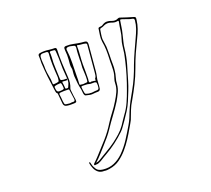

<svg xmlns="http://www.w3.org/2000/svg" viewBox="-117 -945 1233 1123"><g transform="rotate(-15 500.0 -383.0)"><path d="M381 38Q358 41 343 31Q328 21 319.5 5Q311 -11 307 -26Q307 -28 306.5 -30Q306 -32 309 -33Q312 -34 312.5 -32Q313 -30 314 -28Q319 -9 329 4Q337 18 349 23Q361 28 375 28Q413 29 443 13Q473 -3 497 -31Q526 -66 546.5 -105Q567 -144 586 -184Q595 -203 601.5 -222.5Q608 -242 613 -261Q622 -290 634 -318Q646 -346 659 -374Q675 -409 687 -444.5Q699 -480 708 -516Q719 -555 732.5 -592.5Q746 -630 759 -667Q768 -691 774.5 -715.5Q781 -740 781 -766Q781 -778 770 -779Q755 -780 740.5 -784.5Q726 -789 711 -792Q701 -794 699 -792.5Q697 -791 697 -781Q697 -774 696 -767Q695 -760 695 -752Q694 -729 690 -706Q686 -683 683 -660Q680 -642 680 -624Q679 -575 670 -528.5Q661 -482 651 -435Q645 -405 636.5 -377Q628 -349 619 -320Q610 -292 597 -266.5Q584 -241 569 -215Q560 -201 552 -186Q544 -171 533 -158Q507 -128 478 -102Q449 -76 416 -53Q406 -46 395.5 -38.5Q385 -31 375 -23Q368 -18 359.5 -14Q351 -10 342 -10Q340 -9 337.5 -8.5Q335 -8 333 -10Q331 -14 332.5 -16.5Q334 -19 336 -21Q344 -30 351 -38.5Q358 -47 365 -56Q397 -97 427 -137.5Q457 -178 480 -224Q495 -253 513 -281Q531 -309 545 -338Q558 -363 567 -388.5Q576 -414 574 -442Q573 -454 576 -466Q579 -478 581 -490Q583 -504 582.5 -519Q582 -534 581 -548Q580 -559 579 -570Q578 -581 578 -591Q577 -617 574 -643Q571 -669 564 -694Q559 -714 560.5 -734.5Q562 -755 563 -775Q563 -780 570 -782Q576 -783 582 -784.5Q588 -786 592 -790Q606 -801 620.5 -802Q635 -803 650 -798Q671 -792 688 -803Q693 -806 698 -805Q703 -804 707 -803Q724 -799 741 -795Q758 -791 775 -788Q787 -786 789.5 -782.5Q792 -779 791 -766Q790 -739 783.5 -713.5Q777 -688 767 -663Q751 -622 736.5 -580Q722 -538 711 -495Q699 -449 681.5 -405Q664 -361 644 -318Q631 -293 623 -265.5Q615 -238 607 -210Q603 -199 597.5 -188Q592 -177 587 -166Q573 -135 557 -105Q541 -75 521 -47Q501 -19 475.5 3Q450 25 414 34Q406 36 397.5 37.5Q389 39 381 38ZM346 -20Q354 -22 359 -24Q364 -26 368 -29Q394 -49 421.5 -68Q449 -87 474 -109Q494 -127 513 -147Q532 -167 546 -191Q554 -205 561.5 -219.5Q569 -234 577 -247Q597 -279 609 -314Q621 -349 630 -384Q641 -424 649.5 -464.5Q658 -505 664 -546Q666 -563 668.5 -580Q671 -597 671 -613Q672 -630 672.5 -646.5Q673 -663 677 -679Q683 -704 684 -730Q685 -756 688 -781Q690 -792 680 -788Q670 -785 660.5 -786Q651 -787 641 -790Q619 -795 601 -785Q589 -777 577 -774Q571 -772 571 -767Q570 -753 569 -738.5Q568 -724 569 -710Q572 -693 576.5 -676.5Q581 -660 582 -643Q584 -627 585 -611.5Q586 -596 587 -580Q588 -564 590 -548Q592 -532 591 -515Q591 -494 586.5 -473.5Q582 -453 583 -432Q583 -406 574 -382Q565 -358 554 -335Q535 -298 513 -262.5Q491 -227 471 -190Q459 -168 444 -146.5Q429 -125 413 -104Q397 -83 381.5 -62Q366 -41 346 -20ZM250 -730Q261 -730 270 -730Q279 -730 286 -731Q296 -731 297 -720Q299 -677 304.5 -633.5Q310 -590 317 -546Q323 -511 313 -479Q312 -474 313 -469Q314 -464 315 -459Q317 -446 320 -433.5Q323 -421 326 -408Q328 -397 325 -393.5Q322 -390 311 -389Q301 -388 290.5 -387Q280 -386 269 -387Q250 -387 246 -405Q243 -420 240.5 -435Q238 -450 235 -465Q235 -470 233 -471Q226 -475 224.5 -482.5Q223 -490 221 -497Q211 -539 202.5 -581.5Q194 -624 188 -667Q187 -678 186.5 -689.5Q186 -701 184 -712Q183 -721 194 -725Q209 -729 223.5 -730Q238 -731 250 -730ZM430 -414Q420 -412 410 -414Q400 -416 389 -417Q383 -418 380 -426Q377 -434 376 -442Q375 -450 373 -457Q366 -478 361.5 -499Q357 -520 354 -542Q353 -549 353 -556Q353 -563 353 -570Q353 -576 353 -581.5Q353 -587 351 -592Q347 -605 347 -617.5Q347 -630 347 -643Q347 -674 341 -702Q340 -705 340.5 -707.5Q341 -710 340 -713Q339 -725 353 -726Q376 -729 398.5 -726Q421 -723 444 -722H463Q474 -722 478 -718Q482 -714 483 -703V-537Q483 -521 480.5 -505.5Q478 -490 479 -474Q479 -464 479.5 -454.5Q480 -445 479 -434Q477 -420 464 -419Q456 -418 447 -417Q438 -416 430 -414ZM259 -552Q259 -557 259 -561Q259 -565 258 -569Q255 -587 252.5 -604.5Q250 -622 248 -640Q246 -657 245 -674.5Q244 -692 244 -709Q244 -721 232 -721Q226 -720 219.5 -720Q213 -720 207 -719Q193 -716 193 -702Q193 -683 196.5 -665Q200 -647 201 -629Q204 -605 211 -582Q218 -559 220 -535Q222 -525 230 -529Q233 -530 236 -530Q239 -530 242 -531Q255 -534 257 -536.5Q259 -539 259 -552ZM255 -685Q255 -650 260 -615.5Q265 -581 269 -546Q270 -542 276 -540Q283 -539 289 -539Q295 -539 302 -540Q304 -540 306.5 -540Q309 -540 309 -536Q309 -532 303 -530H284Q275 -532 278 -522Q280 -515 281.5 -507.5Q283 -500 284 -492Q284 -484 291 -485Q295 -485 298.5 -485.5Q302 -486 303 -490Q305 -498 308 -505.5Q311 -513 311 -522Q311 -534 309 -546Q307 -558 305 -570Q299 -602 296.5 -634.5Q294 -667 289 -698Q287 -715 284.5 -718Q282 -721 265 -720H260Q251 -720 252 -711Q254 -705 254 -698.5Q254 -692 255 -685ZM385 -485Q387 -485 390 -484.5Q393 -484 395 -485Q399 -485 405 -487Q416 -488 418 -490Q420 -492 420 -502Q420 -521 417 -540Q414 -559 412 -578Q411 -589 411.5 -601Q412 -613 410 -624Q409 -643 408 -662Q407 -681 408 -700Q408 -714 397 -715Q388 -716 379.5 -717.5Q371 -719 362 -717Q348 -714 351 -702Q360 -661 362.5 -619Q365 -577 368 -536Q369 -527 369.5 -518Q370 -509 370 -500Q370 -488 372 -486Q374 -484 385 -485ZM430 -486Q433 -482 438.5 -485Q444 -488 449 -486H452Q457 -487 464 -485Q471 -483 467 -496Q467 -497 467.5 -497Q468 -497 468 -497Q474 -506 474.5 -515.5Q475 -525 475 -535V-701Q475 -709 467 -710Q455 -712 443 -711.5Q431 -711 420 -713Q415 -715 415 -708Q418 -680 418 -652.5Q418 -625 420 -597Q422 -574 424.5 -551.5Q427 -529 428 -506Q428 -501 427.5 -495.5Q427 -490 430 -486ZM247 -480Q252 -480 259.5 -481.5Q267 -483 270 -484Q276 -486 276 -491Q275 -496 274.5 -500.5Q274 -505 273 -509Q270 -522 267.5 -523.5Q265 -525 252 -522Q250 -521 245 -521Q229 -517 227 -514Q225 -511 229 -495Q233 -478 247 -480ZM418 -423Q426 -422 433.5 -424Q441 -426 448 -427Q465 -428 469.5 -432.5Q474 -437 473 -454Q473 -458 472 -461Q471 -464 471 -467Q471 -473 468 -474.5Q465 -476 460 -477Q451 -477 442 -475.5Q433 -474 425 -476Q416 -478 407 -477Q398 -476 389 -476Q386 -476 381.5 -475Q377 -474 378 -467Q380 -459 381.5 -450Q383 -441 386 -433Q389 -425 396 -425Q401 -424 407 -423Q413 -422 418 -423ZM281 -396Q287 -395 293.5 -397Q300 -399 307 -399Q321 -398 319 -413Q316 -427 312.5 -441.5Q309 -456 306 -470Q305 -478 297 -476Q286 -476 274 -474.5Q262 -473 251 -471Q241 -470 243 -460Q245 -450 247.5 -440Q250 -430 251 -419Q255 -400 259 -398Q263 -396 281 -396Z"/></g></svg>

Font: Rock 3D
Style: Regular
Weight: 400
Version: Version 1.000